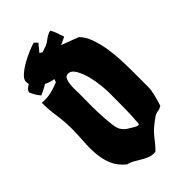

<svg xmlns="http://www.w3.org/2000/svg" viewBox="-224 -764 837 837"><g transform="rotate(-45 194.5 -346.0)"><path d="M194 -655Q207 -661 218 -670Q229 -679 245 -686L255 -688Q262 -674 264.5 -668Q267 -662 268.5 -657.5Q270 -653 272 -646.5Q274 -640 279 -627Q271 -623 263 -619Q255 -615 244 -610Q264 -602 283.5 -595Q303 -588 323 -580Q344 -559 356 -525Q368 -491 374 -453Q380 -415 381.5 -377.5Q383 -340 383 -312V-210Q383 -202 381 -189.5Q379 -177 375.5 -163.5Q372 -150 368.5 -137.5Q365 -125 362 -117Q351 -110 337.5 -108Q324 -106 313 -98Q289 -81 275.5 -69Q262 -57 252.5 -45.5Q243 -34 233 -21Q223 -8 206 9L196 10Q180 10 165 3.5Q150 -3 136 -11.5Q122 -20 108 -28Q94 -36 79 -39Q46 -66 32.5 -99Q19 -132 16 -169Q13 -206 16 -244Q19 -282 19 -320Q19 -364 12.5 -407Q6 -450 6 -492L24 -491Q47 -491 69.5 -497Q92 -503 113 -512L118 -526Q97 -529 74 -540Q63 -533 51 -527Q39 -521 27 -516Q24 -519 21 -524Q18 -529 13 -535Q8 -544 7.5 -545Q7 -546 7 -545.5Q7 -545 6.5 -546.5Q6 -548 1 -558Q-3 -565 3.5 -573.5Q10 -582 24 -590Q23 -594 22.5 -597.5Q22 -601 22 -606Q22 -620 40 -636Q58 -652 82 -665.5Q106 -679 130 -689Q154 -699 167 -702L181 -687Q173 -679 166.5 -670Q160 -661 152 -653L164 -645Q174 -649 181.5 -651Q189 -653 194 -655ZM150 -400Q150 -383 149.5 -349.5Q149 -316 150.5 -280Q152 -244 155.5 -213.5Q159 -183 167 -171Q176 -157 189 -148.5Q202 -140 216 -132Q220 -130 224.5 -127.5Q229 -125 234 -125Q238 -125 240 -127Q244 -174 244.5 -222Q245 -270 245 -317Q245 -331 242 -361.5Q239 -392 231 -423Q223 -454 209.5 -477.5Q196 -501 176 -501Q163 -501 157.5 -488.5Q152 -476 150.5 -459.5Q149 -443 149.5 -426Q150 -409 150 -400Z"/></g></svg>

Font: CAT Schmalfette Thannhaeuser
Style: Regular
Weight: 700
Designer: Peter Wiegel nach Herbert Thanhaeuser 1939/40
Foundry: CAT-Fonts, Peter Wiegel
Version: Version 1.000